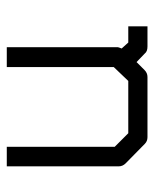

<svg xmlns="http://www.w3.org/2000/svg" viewBox="37 -554 465 580"><g transform="rotate(-90 270.0 -263.5)"><path d="M373 -84 349 -60Q340 -51 328 -51H146Q134 -51 126 -59L67 -117Q58 -126 58 -138V-476H117V-150L158 -109H316L358 -153V-476H418V-141Q418 -139 414 -129L432 -109H481V-51H420Q405 -51 399 -59Z"/></g></svg>

Font: IBM 3270
Style: Regular
Weight: 400
Monospace: yes
Version: Version 2.3.1